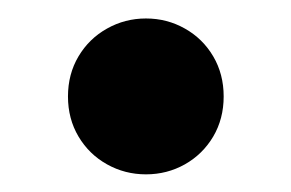

<svg xmlns="http://www.w3.org/2000/svg" viewBox="-20 -184 320 211"><path d="M54.7 -78Q54.7 -102.6 66.3 -122.1Q77.9 -141.6 97.6 -152.6Q117.3 -163.7 140.4 -163.7Q163.6 -163.7 183.2 -152.6Q202.8 -141.6 214.3 -122.1Q225.8 -102.6 225.8 -78Q225.8 -53.4 214.3 -33.9Q202.8 -14.5 183.2 -3.4Q163.6 7.6 140.4 7.6Q117.3 7.6 97.6 -3.4Q77.9 -14.4 66.3 -33.9Q54.7 -53.4 54.7 -78Z"/></svg>

Font: Wand UI Pro
Style: Regular
Weight: 400
Designer: Andreas Faust
Version: Version 1.003;FEAKit 1.0